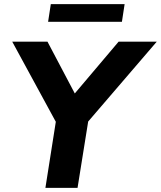

<svg xmlns="http://www.w3.org/2000/svg" viewBox="-20 -906 776 926"><path d="M199 0 256 -362 274 -273 39 -705H209L353 -432H321L552 -705H736L365 -273L412 -362L354 0ZM212 -801 225 -886H581L568 -801Z"/></svg>

Font: Nunito Sans 12pt ExtraBold
Style: Italic
Weight: 800
Italic angle: -9°
Designer: Vernon Adams
Foundry: Vernon Adams
Version: Version 3.101;gftools[0.9.27]